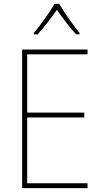

<svg xmlns="http://www.w3.org/2000/svg" viewBox="-20 -969 528 989"><path d="M285 -949H261C237 -907 186 -836 154 -799V-792H174C207 -828 246 -880 273 -918C301 -879 338 -828 372 -792H390V-799C362 -832 310 -906 285 -949ZM431 0V-25H120V-364H414V-389H120V-689H431V-714H94V0Z"/></svg>

Font: Noto Sans Gujarati SemiCondensed Thin
Style: Regular
Weight: 100
Width: 4
Designer: Jelle Bosma - Monotype Design Team, Universal Thirst
Foundry: Monotype Imaging Inc.
Version: Version 2.106